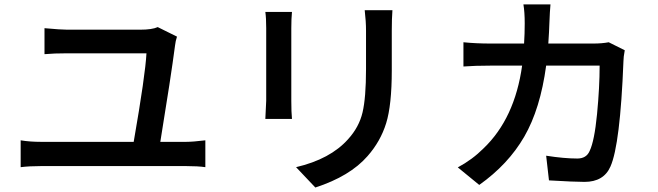

<svg xmlns="http://www.w3.org/2000/svg" viewBox="-20 -797 2970 866"><path d="M778.3 -631.8Q771.5 -611.3 769.5 -591.8Q751 -450.2 703.1 -157.2H819.3Q849.6 -157.2 906.2 -164.1V-43Q873 -47.9 819.3 -47.9H165Q112.3 -47.9 73.2 -43V-164.1Q114.3 -157.2 165 -157.2H583Q635.7 -460 640.6 -556.6H284.2Q224.6 -556.6 180.7 -552.7V-669.9Q253.9 -663.1 283.2 -663.1H612.3Q666 -663.1 691.4 -674.8Z M1750 -751Q1747.1 -712.9 1747.1 -658.2V-479.5Q1747.1 -323.2 1721.7 -241.2Q1696.3 -159.2 1637.7 -92.8Q1558.6 -2 1402.3 48.8L1315.4 -43Q1469.7 -79.1 1549.8 -168.9Q1599.6 -223.6 1615.2 -290Q1630.9 -356.4 1630.9 -485.4V-658.2Q1630.9 -700.2 1625 -751ZM1176.8 -260.7Q1180.7 -331.1 1180.7 -342.8V-669.9Q1180.7 -715.8 1176.8 -743.2H1296.9Q1293.9 -712.9 1293.9 -669.9V-341.8Q1293.9 -291 1296.9 -260.7Z M2462.9 -777.3Q2460 -747.1 2458 -693.4Q2457 -657.2 2453.1 -600.6H2656.2Q2695.3 -600.6 2725.6 -606.4L2797.9 -570.3Q2792 -539.1 2792 -520.5Q2777.3 -144.5 2733.4 -45.9Q2703.1 23.4 2616.2 23.4Q2570.3 23.4 2456.1 16.6L2443.4 -94.7Q2524.4 -82 2584 -82Q2625 -82 2639.6 -116.2Q2661.1 -161.1 2672.9 -282.2Q2684.6 -403.3 2684.6 -501H2443.4Q2417 -305.7 2344.7 -180.7Q2272.5 -55.7 2141.6 37.1L2044.9 -42Q2110.4 -77.1 2161.1 -127.9Q2301.8 -262.7 2335 -501H2192.4Q2122.1 -501 2070.3 -497.1V-606.4Q2127 -600.6 2192.4 -600.6H2343.8Q2346.7 -644.5 2346.7 -691.4Q2346.7 -742.2 2340.8 -777.3Z"/></svg>

Font: Min Sans SemiBold
Style: Regular
Weight: 600
Designer: Jinseong-Kim, NotoSansCJK, Nunito
Foundry: Jinseong-Kim
Version: Version 1.400;Glyphs 3.1.2 (3151)